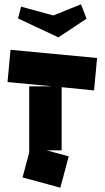

<svg xmlns="http://www.w3.org/2000/svg" viewBox="-20 -874 487 894"><path d="M261 0 85 -48 116 -164V-472H223L15 -492L29 -642L432 -604L418 -453L267 -468V-174H197L300 -146ZM78 -843 228 -802 357 -854 383 -787 252 -700 64 -788Z"/></svg>

Font: Blaka Ink
Style: Regular
Weight: 400
Designer: Mohamed Gaber
Foundry: Kief Type Foundry
Version: Version 1.003; ttfautohint (v1.8.4.7-5d5b)